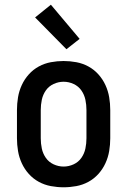

<svg xmlns="http://www.w3.org/2000/svg" viewBox="-20 -787 540 815"><path d="M250 8Q223 8 196 3Q169 -2 145 -15Q121 -28 102.5 -48.5Q84 -69 72.5 -94Q61 -119 56.5 -146Q52 -173 52 -200V-320Q52 -347 56.5 -374Q61 -401 72.5 -426Q84 -451 102.5 -471.5Q121 -492 145 -505Q169 -518 196 -523Q223 -528 250 -528Q277 -528 304 -523Q331 -518 355 -505Q379 -492 397.5 -471.5Q416 -451 427.5 -426Q439 -401 443.5 -374Q448 -347 448 -320V-200Q448 -173 443.5 -146Q439 -119 427.5 -94Q416 -69 397.5 -48.5Q379 -28 355 -15Q331 -2 304 3Q277 8 250 8ZM250 -80Q272 -80 292.5 -89.5Q313 -99 325.5 -117Q338 -135 342.5 -156.5Q347 -178 347 -200V-320Q347 -342 342.5 -363.5Q338 -385 325.5 -403Q313 -421 292.5 -430.5Q272 -440 250 -440Q228 -440 207.5 -430.5Q187 -421 174.5 -403Q162 -385 157.5 -363.5Q153 -342 153 -320V-200Q153 -178 157.5 -156.5Q162 -135 174.5 -117Q187 -99 207.5 -89.5Q228 -80 250 -80ZM262 -578 129 -713 196 -767 318 -622Z"/></svg>

Font: Iosevka SS18 Semibold
Style: Regular
Weight: 600
Monospace: yes
Designer: Belleve Invis
Foundry: Belleve Invis
Version: Version 25.1.1; ttfautohint (v1.8.4)